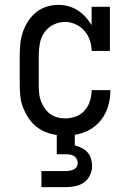

<svg xmlns="http://www.w3.org/2000/svg" viewBox="-20 -548 540 788"><path d="M150 220V154H250Q258 154 266.5 152.5Q275 151 282.5 147.5Q290 144 294.5 137Q299 130 299 121Q299 113 295 105Q291 97 283.5 92.5Q276 88 267.5 86.5Q259 85 250 85H213V6Q190 3 167.5 -6Q145 -15 127 -30Q109 -45 96 -65Q83 -85 74.5 -107Q66 -129 63.5 -152.5Q61 -176 61 -200V-320Q61 -345 63.5 -369.5Q66 -394 74 -417Q82 -440 95.5 -461Q109 -482 128 -497.5Q147 -513 171 -520.5Q195 -528 219 -528Q240 -528 260.5 -522.5Q281 -517 299 -505.5Q317 -494 331 -478.5Q345 -463 356 -445V-520H431V-339H356Q356 -362 348.5 -383.5Q341 -405 326 -422Q311 -439 290 -448.5Q269 -458 247 -458Q222 -458 199 -446.5Q176 -435 162 -414.5Q148 -394 143.5 -369.5Q139 -345 139 -320V-200Q139 -183 140.5 -166.5Q142 -150 147.5 -134.5Q153 -119 162.5 -105Q172 -91 185 -81Q198 -71 214.5 -66.5Q231 -62 247 -62Q270 -62 291.5 -70Q313 -78 327.5 -94.5Q342 -111 349 -133Q356 -155 356 -177V-178H433V-176Q433 -144 424 -113Q415 -82 395.5 -56.5Q376 -31 347 -15Q318 1 287 5V49Q301 52 315 59Q329 66 339 77Q349 88 353.5 103Q358 118 358 133Q358 152 349.5 170.5Q341 189 325 200.5Q309 212 289.5 216Q270 220 250 220Z"/></svg>

Font: Iosevka Curly Slab
Style: Regular
Weight: 400
Monospace: yes
Designer: Belleve Invis
Foundry: Belleve Invis
Version: Version 22.1.2; ttfautohint (v1.8.4)